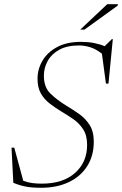

<svg xmlns="http://www.w3.org/2000/svg" viewBox="-20 -878 578 908"><path d="M423.5 -208Q423.5 -141.5 392.5 -92.5Q361.5 -43.5 305.5 -16.8Q249.5 10 174.5 10Q132 10 103.5 4.8Q75 -0.5 43 -13.5L34.5 -179.5H47.5L90 -23Q111 -15 133 -12.2Q155 -9.5 177.5 -9.5Q278 -9.5 335 -60.2Q392 -111 392 -192.5Q392 -237.5 373.5 -266.2Q355 -295 326.8 -314.5Q298.5 -334 269 -351.5Q240 -369 214.5 -388.8Q189 -408.5 173.2 -436.2Q157.5 -464 157.5 -505.5Q157.5 -551 180.8 -590.8Q204 -630.5 249.8 -655.2Q295.5 -680 362 -680Q396 -680 423.8 -674.8Q451.5 -669.5 475 -659.5L509 -693H513.5L493 -482.5H481L462 -624Q434 -646 407 -654.5Q380 -663 353 -663Q297.5 -663 260.8 -643Q224 -623 205.8 -590.2Q187.5 -557.5 187.5 -520Q187.5 -466 217.8 -436.2Q248 -406.5 292.5 -379Q322.5 -361 352.8 -340Q383 -319 403.2 -288Q423.5 -257 423.5 -208ZM359.5 -738 487 -858H538L536 -851L379.5 -738Z"/></svg>

Font: Newsreader Text ExtraLight
Style: Italic
Weight: 275
Italic angle: -17°
Designer: Hugues Gentile
Foundry: Production Type
Version: Version 1.001